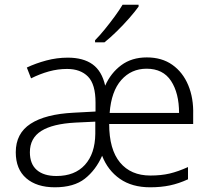

<svg xmlns="http://www.w3.org/2000/svg" viewBox="-20 -786 897 816"><path d="M604 -542Q668 -542 712.5 -510.5Q757 -479 780 -424Q803 -369 801 -299V-259H444Q444 -151 490 -95.5Q536 -40 619 -40Q665 -40 701 -48.5Q737 -57 779 -76V-24Q740 -6 702 2Q664 10 618 10Q541 10 489.5 -26Q438 -62 414 -124Q387 -63 340.5 -26.5Q294 10 213 10Q136 10 91.5 -28.5Q47 -67 47 -139Q47 -219 110 -260Q173 -301 293 -307L386 -312V-350Q386 -428 354 -460.5Q322 -493 265 -493Q226 -493 188 -482.5Q150 -472 112 -453L94 -499Q132 -517 177 -529Q222 -541 268 -541Q334 -541 373.5 -512.5Q413 -484 427 -422Q451 -476 495.5 -509Q540 -542 604 -542ZM603 -494Q538 -494 495.5 -446Q453 -398 446 -306H741Q741 -390 707 -442Q673 -494 603 -494ZM301 -265Q204 -260 155.5 -229.5Q107 -199 107 -139Q107 -89 136.5 -63.5Q166 -38 220 -38Q298 -38 341 -85.5Q384 -133 385 -217V-269ZM569 -758Q554 -737 529.5 -709Q505 -681 477 -653.5Q449 -626 424 -606H384V-615Q403 -634 425 -661Q447 -688 467.5 -716Q488 -744 501 -766H569Z"/></svg>

Font: Noto Sans Light
Style: Regular
Weight: 300
Designer: Monotype Design Team
Foundry: Monotype Imaging Inc.
Version: Version 2.007